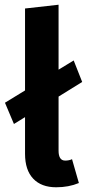

<svg xmlns="http://www.w3.org/2000/svg" viewBox="-20 -777 375 813"><path d="M256 -97Q273 -97 285 -103L314 -2Q271 16 218 16Q155 16 120.5 -20.5Q86 -57 86 -126V-281L39 -252L1 -342L86 -394V-741L228 -757V-482L292 -521L328 -430L228 -368V-139Q228 -97 256 -97Z"/></svg>

Font: FiraSans
Style: Regular
Weight: 600
Designer: Carrois Corporate & Edenspiekermann AG
Foundry: Carrois Corporate GbR & Edenspiekermann AG
Version: Version 3.106;PS 003.106;hotconv 1.0.70;makeotf.lib2.5.58329